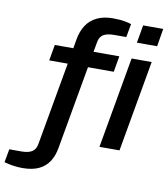

<svg xmlns="http://www.w3.org/2000/svg" viewBox="-181 -816 954 1093"><g transform="rotate(10 296.0 -269.5)"><path d="M23 195Q4 195 -15 193Q-34 191 -51.5 187.5Q-69 184 -83 180L-69 103H0Q42 103 63 89Q84 75 89 44L174 -435H67L83 -527H190L200 -584Q208 -628 230 -662Q252 -696 290.5 -715Q329 -734 384 -734Q403 -734 422 -732.5Q441 -731 458.5 -727.5Q476 -724 490 -719L476 -642H408Q365 -642 343.5 -628.5Q322 -615 317 -583L307 -527H456L440 -435H291L206 45Q198 93 176 126.5Q154 160 116.5 177.5Q79 195 23 195ZM541 -621 559 -724H675L658 -621ZM434 0 527 -527H643L550 0Z"/></g></svg>

Font: Archivo Expanded Medium
Style: Italic
Weight: 500
Width: 7
Italic angle: -10°
Designer: Hector Gatti
Foundry: Omnibus-Type
Version: Version 2.001